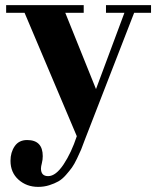

<svg xmlns="http://www.w3.org/2000/svg" viewBox="-20 -510 614 750"><path d="M355 -162 466 -460H394V-490H570V-460H504L311 37Q302 62 297 74Q292 86 281 109Q270 132 261 144.5Q252 157 237.5 173.5Q223 190 208 198.5Q193 207 172.5 213.5Q152 220 129 220Q84 220 52.5 192Q21 164 21 118Q21 85 37.5 61Q54 37 86 37Q147 37 147 100Q147 114 143.5 127.5Q140 141 140 148Q140 178 168 178Q198 178 228.5 132Q259 86 280 22L76 -460H4V-490H307V-460H235Z"/></svg>

Font: Justus
Style: Bold
Weight: 700
Version: Version 001.001